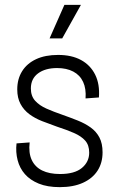

<svg xmlns="http://www.w3.org/2000/svg" viewBox="-20 -758 486 790"><path d="M226 12Q175 12 139.5 -2.5Q104 -17 82.5 -41.5Q61 -66 52.5 -99Q44 -132 48 -168L102 -172Q97 -129 110.5 -100Q124 -71 153.5 -56.5Q183 -42 227 -42Q287 -42 317 -67Q347 -92 347 -130Q347 -161 330.5 -179.5Q314 -198 284 -211Q254 -224 214 -237Q183 -248 153.5 -259.5Q124 -271 101 -288Q78 -305 64.5 -330Q51 -355 51 -390Q51 -433 71 -465Q91 -497 128.5 -514.5Q166 -532 219 -532Q275 -532 313.5 -511Q352 -490 371.5 -451Q391 -412 387 -357L332 -353Q335 -393 322 -421Q309 -449 281.5 -463.5Q254 -478 215 -478Q166 -478 136.5 -456Q107 -434 107 -394Q107 -363 124.5 -343.5Q142 -324 171.5 -311Q201 -298 236 -286Q270 -274 300 -262Q330 -250 353 -233.5Q376 -217 389 -192.5Q402 -168 402 -131Q402 -88 381.5 -56Q361 -24 321.5 -6Q282 12 226 12ZM236 -600H184L245 -738H313Z"/></svg>

Font: Bricolage Grotesque SemiCondensed ExtraLight
Style: Regular
Weight: 250
Width: 4
Designer: Mathieu Triay
Foundry: Atelier Triay
Version: Version 1.000;gftools[0.9.30]